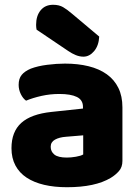

<svg xmlns="http://www.w3.org/2000/svg" viewBox="-20 -767 584 803"><path d="M260 -108Q277 -108 297.5 -111.5Q318 -115 328 -121V-201L256 -195Q228 -193 210 -183Q192 -173 192 -153Q192 -133 207.5 -120.5Q223 -108 260 -108ZM252 -501Q306 -501 350.5 -490Q395 -479 426.5 -456.5Q458 -434 475 -399.5Q492 -365 492 -318V-94Q492 -68 477.5 -51.5Q463 -35 443 -23Q378 16 260 16Q207 16 164.5 6Q122 -4 91.5 -24Q61 -44 44.5 -75Q28 -106 28 -147Q28 -216 69 -253Q110 -290 196 -299L327 -313V-320Q327 -349 301.5 -361.5Q276 -374 228 -374Q190 -374 154 -366Q118 -358 89 -346Q76 -355 67 -373.5Q58 -392 58 -412Q58 -438 70.5 -453.5Q83 -469 109 -480Q138 -491 177.5 -496Q217 -501 252 -501ZM133 -643Q131 -653 131 -663Q131 -701 150 -724Q169 -747 202 -747Q227 -747 244 -737Q261 -727 282 -709L395 -614Q393 -576 373.5 -553Q354 -530 329 -530Q313 -530 297 -536.5Q281 -543 265 -554Z"/></svg>

Font: Baloo Tamma
Style: Regular
Weight: 400
Designer: Divya Kowshik and Ek Type
Foundry: Ek Type
Version: Version 1.007;PS 1.000;hotconv 1.0.88;makeotf.lib2.5.647800